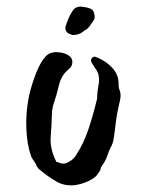

<svg xmlns="http://www.w3.org/2000/svg" viewBox="-20 -562 445 583"><path d="M266 -521Q270 -508 264 -499.5Q258 -491 251 -481Q243 -471 234 -468Q234 -467 233.5 -466.5Q233 -466 233 -466Q216 -454 199 -456Q195 -458 190 -459.5Q185 -461 183 -465Q177 -471 179 -481Q183 -494 187.5 -505Q192 -516 198 -525Q209 -546 233 -541Q244 -540 254 -536Q264 -532 266 -521ZM344 -286Q348 -274 344.5 -258Q341 -242 340 -238Q333 -206 331 -185Q329 -164 324 -134Q323 -130 321.5 -126Q320 -122 318 -118Q311 -105 306.5 -91Q302 -77 294 -65Q291 -61 288.5 -57Q286 -53 285 -48Q285 -46 284 -44Q283 -42 281 -40Q273 -26 261 -19Q239 -5 209 0Q176 4 150 -11.5Q124 -27 104 -44Q92 -52 88 -66Q86 -68 84.5 -71Q83 -74 81 -76Q75 -84 74 -90Q62 -122 60 -171.5Q58 -221 68 -270Q76 -306 90 -341Q104 -376 119 -391Q132 -405 156 -403.5Q180 -402 193 -390Q201 -382 199.5 -370.5Q198 -359 190 -353Q166 -334 159 -303.5Q152 -273 141 -241Q140 -237 139.5 -233Q139 -229 138 -225Q137 -184 134 -147.5Q131 -111 150 -73Q150 -70 155 -70Q173 -60 190 -71Q192 -73 194 -74Q196 -75 198 -76Q202 -80 205.5 -83.5Q209 -87 211 -91Q234 -126 248.5 -169.5Q263 -213 274 -259Q275 -262 275 -265.5Q275 -269 275 -271Q276 -289 279.5 -305.5Q283 -322 278 -339Q275 -347 269 -355Q263 -363 258 -373Q254 -379 259 -385.5Q264 -392 271 -389Q299 -379 320 -357Q341 -335 340 -306Q340 -295 344 -286Z"/></svg>

Font: Slackside One
Style: Regular
Weight: 400
Version: Version 1.000